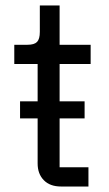

<svg xmlns="http://www.w3.org/2000/svg" viewBox="-20 -679 397 699"><path d="M302 -70V0H202Q162 0 139.5 -23Q117 -46 117 -84V-248H53V-310H117V-446H32V-516H80Q105 -516 115 -526.5Q125 -537 125 -563V-659H197V-516H310V-446H197V-310H288V-248H197V-70Z"/></svg>

Font: Aneliza
Style: Regular
Weight: 400
Designer: Mike Abbink, Paul van der Laan, Pieter van Rosmalen
Foundry: Bold Monday
Version: Version 3.0